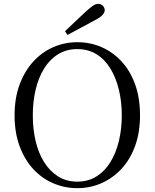

<svg xmlns="http://www.w3.org/2000/svg" viewBox="-20 -965 807 1001"><path d="M319 -802Q347 -829 375 -855.5Q403 -882 429 -906Q452 -927 466 -936Q480 -945 492 -945Q506 -945 516 -935Q526 -925 526 -912Q526 -900 514.5 -887Q503 -874 472 -858Q437 -839 402 -820.5Q367 -802 332 -783ZM383 16Q317 16 257.5 -9.5Q198 -35 153 -84Q108 -133 82 -203.5Q56 -274 56 -364Q56 -453 82 -523.5Q108 -594 153 -643.5Q198 -693 257.5 -719Q317 -745 383 -745Q450 -745 509 -719.5Q568 -694 613.5 -645Q659 -596 684.5 -525Q710 -454 710 -364Q710 -275 684.5 -204.5Q659 -134 613.5 -85Q568 -36 509 -10Q450 16 383 16ZM383 -18Q440 -18 483.5 -45.5Q527 -73 556 -120.5Q585 -168 600 -230.5Q615 -293 615 -364Q615 -434 600 -496.5Q585 -559 556 -607Q527 -655 483.5 -682Q440 -709 383 -709Q326 -709 282.5 -682Q239 -655 209.5 -607Q180 -559 165.5 -496.5Q151 -434 151 -364Q151 -293 165.5 -230.5Q180 -168 209.5 -120.5Q239 -73 282.5 -45.5Q326 -18 383 -18Z"/></svg>

Font: Noto Serif TC ExtraLight
Style: Regular
Weight: 400
Version: Version 2.002-H1;hotconv 1.1.0;makeotfexe 2.6.0